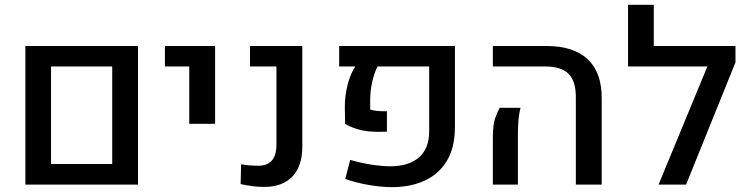

<svg xmlns="http://www.w3.org/2000/svg" viewBox="-20 -770 3124 801"><path d="M85.9 0V-578.1H555.7V0ZM192.9 -85.9H448.2V-492.7H192.9Z M769.5 -253.4V-492.7H668V-578.1H877.4V-253.4Z M1082 9.8Q1055.7 9.8 1032.5 6.6Q1009.3 3.4 983.9 -2L985.8 -84.5Q1018.6 -78.6 1057.1 -78.6Q1094.7 -78.6 1114 -100.1Q1133.3 -121.6 1133.3 -167.5V-492.7H1022.9V-578.1H1241.2V-158.7Q1241.2 -76.7 1199.7 -33.4Q1158.2 9.8 1082 9.8Z M1615.7 10.7Q1572.3 10.7 1520.3 2Q1468.3 -6.8 1420.4 -23.4L1440.9 -103Q1486.8 -89.4 1532 -82.8Q1577.1 -76.2 1610.4 -76.2Q1688 -77.1 1729.2 -114.5Q1770.5 -151.9 1770.5 -222.2V-492.7H1555.2Q1541 -465.3 1532.7 -428Q1524.4 -390.6 1524.4 -353V-313Q1535.6 -309.1 1552.5 -307.4Q1569.3 -305.7 1594.2 -305.7V-220.7Q1554.7 -218.8 1524.2 -221.4Q1493.7 -224.1 1468.8 -231.9Q1443.8 -239.7 1419.9 -252.9L1418.5 -321.8Q1418.5 -370.6 1430.2 -416.5Q1441.9 -462.4 1462.4 -492.7H1395V-578.1H1877.9V-240.7Q1877.9 -153.8 1843.8 -98.1Q1809.6 -42.5 1750.5 -15.9Q1691.4 10.7 1615.7 10.7Z M2382.3 0V-365.7Q2382.3 -432.1 2351.6 -462.4Q2320.8 -492.7 2253.4 -492.7H2036.1V-578.1H2259.8Q2372.6 -578.1 2431.4 -523.2Q2490.2 -468.3 2490.2 -361.8V0ZM2036.1 0V-197.8Q2036.1 -250.5 2045.9 -277.3Q2055.7 -304.2 2064.5 -320.3H2151.4Q2146 -298.8 2143.3 -272Q2140.6 -245.1 2140.6 -206.1V0Z M2600.1 -492.7V-750H2707.5V-578.1H3009.3V-492.7ZM3048.3 -509.8 2842.3 0H2727.5L2966.3 -578.1H3048.3Z"/></svg>

Font: Heebo Medium
Style: Regular
Weight: 500
Designer: Oded Ezer
Foundry: Ezer Type House
Version: Version 3.100